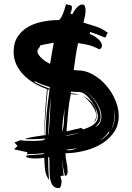

<svg xmlns="http://www.w3.org/2000/svg" viewBox="-20 -867 679 985"><path d="M214 -156Q176 -153 145 -153H125Q116 -153 106 -154Q130 -162 155 -165.5Q180 -169 205 -173Q208 -233 211.5 -291.5Q215 -350 221 -410Q189 -421 158.5 -438.5Q128 -456 104 -479.5Q80 -503 65 -533.5Q50 -564 50 -601Q50 -648 71 -679.5Q92 -711 125 -729.5Q158 -748 199 -756Q240 -764 279 -764Q286 -764 292.5 -775Q299 -786 304.5 -800Q310 -814 313.5 -827.5Q317 -841 319 -847Q323 -843 328 -842.5Q333 -842 337.5 -841.5Q342 -841 345.5 -838.5Q349 -836 349 -829Q349 -821 346.5 -813Q344 -805 341 -797L351 -794Q354 -800 359.5 -809Q365 -818 371.5 -825.5Q378 -833 386 -838.5Q394 -844 402 -844Q413 -844 416 -833.5Q419 -823 419 -815Q419 -798 415.5 -782.5Q412 -767 408 -751Q426 -745 442 -740.5Q458 -736 474 -730.5Q490 -725 505 -717Q520 -709 535 -697Q530 -697 528.5 -693.5Q527 -690 526 -686Q525 -682 523.5 -678.5Q522 -675 517 -675Q498 -683 479.5 -690Q461 -697 442 -703L440 -693Q449 -690 459.5 -684Q470 -678 480 -670Q490 -662 496.5 -652.5Q503 -643 503 -632Q503 -626 499 -620.5Q495 -615 489 -614Q457 -631 432 -636.5Q407 -642 381 -646Q373 -614 368 -577Q363 -540 358 -508Q363 -507 368.5 -506.5Q374 -506 379 -506Q420 -506 458 -484Q496 -462 525 -428.5Q554 -395 571.5 -353.5Q589 -312 589 -273Q589 -222 562.5 -185.5Q536 -149 495.5 -126Q455 -103 407 -92Q359 -81 316 -81Q316 -57 321.5 -33.5Q327 -10 327 14Q327 21 324 28Q321 35 313 35Q308 13 304 -7Q301 -27 299 -47Q299 -42 300 -30Q301 -17 302.5 -3Q304 11 305.5 22Q307 33 307 35L299 34L290 37L296 61Q296 64 295.5 70.5Q295 77 293.5 83Q292 89 289.5 93.5Q287 98 282 98Q265 98 255.5 89.5Q246 81 241.5 67Q237 53 235.5 36.5Q234 20 234 3V-33Q234 -46 233 -54Q232 -62 227 -62Q227 -32 228 -2.5Q229 27 232 57Q214 32 211 1.5Q208 -29 207 -58Q199 -56 186.5 -55Q174 -54 160 -54Q145 -54 131.5 -56Q118 -58 113 -66Q115 -70 129.5 -71Q144 -72 161 -73Q178 -74 192 -75Q206 -76 207 -81Q184 -79 162 -77.5Q140 -76 117 -76L121 -86L52 -101L70 -118L54 -136L85 -148Q92 -146 109 -145Q126 -144 146 -144Q166 -144 183.5 -145.5Q201 -147 205 -149ZM482 -270Q482 -285 473 -306Q464 -327 450 -347Q436 -367 419 -381Q402 -395 386 -395Q375 -395 365.5 -395.5Q356 -396 345 -397L343 -388Q365 -388 386 -382Q374 -382 364 -382.5Q354 -383 343 -384Q333 -336 329 -288.5Q325 -241 321 -193Q340 -198 359 -202Q378 -206 397 -211L407 -203Q419 -207 432 -212.5Q445 -218 456.5 -225.5Q468 -233 475 -244Q482 -255 482 -270ZM188 -635Q185 -627 178.5 -619Q172 -611 172 -605Q172 -595 179 -585Q186 -575 196 -566Q206 -557 217.5 -550Q229 -543 237 -539Q241 -564 246 -593.5Q251 -623 256 -648ZM225 -409Q219 -349 215 -291Q211 -233 206 -173L214 -174Q214 -233 220 -290.5Q226 -348 234 -406ZM474 -275Q474 -285 468 -299Q462 -313 452 -327.5Q442 -342 429.5 -354.5Q417 -367 405 -375Q435 -361 455.5 -335Q476 -309 476 -271Q476 -252 462 -238Q466 -248 470 -256Q474 -264 474 -275ZM500 -270Q500 -289 491 -310.5Q482 -332 468 -351Q454 -370 435.5 -384.5Q417 -399 399 -405Q418 -398 435.5 -383.5Q453 -369 466.5 -350Q480 -331 488 -309.5Q496 -288 496 -268Q496 -251 488.5 -238.5Q481 -226 468 -216Q485 -221 492.5 -237.5Q500 -254 500 -270ZM229 -176Q234 -226 236 -275Q238 -323 242 -370Q235 -323 232 -275Q230 -226 227 -176ZM157 -446Q172 -437 195 -427.5Q218 -418 235 -412L236 -420Q219 -425 196 -433.5Q173 -442 158 -451ZM299 -189Q308 -220 308 -252Q309 -282 313 -312Q307 -282 303 -253Q299 -221 299 -189ZM317 -98Q322 -97 325.5 -96.5Q329 -96 332 -96Q345 -96 355 -99.5Q365 -103 379 -107ZM542 -196Q534 -184 519 -168.5Q504 -153 492 -145Q505 -152 516 -161.5Q527 -171 538 -182ZM564 -309Q567 -289 567 -273Q567 -256 563.5 -239.5Q560 -223 552 -205Q561 -219 565 -236Q569 -253 569 -270Q569 -287 564 -309ZM320 -170Q339 -173 357 -177.5Q375 -182 393 -187L320 -172Z"/></svg>

Font: Finger Paint
Style: Regular
Weight: 400
Designer: Ralph du Carrois
Foundry: Ralph du Carrois
Version: Version 1.001